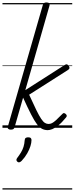

<svg xmlns="http://www.w3.org/2000/svg" viewBox="-20 -1035 605 1555"><path d="M67 15Q55 15 47.5 9Q40 3 43 -8L327 -995Q331 -1006 337 -1010.5Q343 -1015 356 -1015Q373 -1015 378.5 -1008Q384 -1001 381 -990L185 -305L501 -507Q514 -516 522.5 -513.5Q531 -511 538 -501Q543 -493 542.5 -484Q542 -475 530 -468L216 -268Q251 -191 274 -144Q297 -97 313.5 -72.5Q330 -48 344 -39.5Q358 -31 373 -31Q387 -31 400.5 -37.5Q414 -44 433.5 -61.5Q453 -79 483 -110Q491 -120 498.5 -119Q506 -118 512 -112Q519 -106 520.5 -99Q522 -92 515 -84Q480 -41 452 -19Q424 3 403 11Q382 19 367 19Q342 19 321 8.5Q300 -2 279 -29.5Q258 -57 231.5 -109Q205 -161 167 -244L98 -4Q95 6 88 10.5Q81 15 67 15ZM122 276Q114 269 113 262Q112 255 118 246Q137 221 150 199.5Q163 178 170.5 154Q178 130 180 100Q181 87 188.5 82Q196 77 208 77Q223 77 229.5 83.5Q236 90 235 101Q235 121 226.5 148.5Q218 176 200.5 207Q183 238 155 268Q147 276 138.5 279Q130 282 122 276ZM0 490H565V500H0ZM0 -20H565V0H0ZM0 -505H565V-500H0ZM0 -1010H565V-1000H0Z"/></svg>

Font: Playwrite AU NSW Guides
Style: Regular
Weight: 400
Designer: Veronika Burian, José Scaglione
Foundry: TypeTogether
Version: Version 1.003